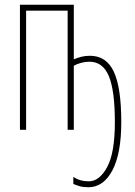

<svg xmlns="http://www.w3.org/2000/svg" viewBox="-20 -547 570 809"><path d="M352 242Q331 242 315.5 237.5Q300 233 289 228V198Q316 217 354 217Q399 217 431.5 157Q464 97 464 -32Q464 -166 438.5 -226.5Q413 -287 357 -287Q339 -287 321 -282Q303 -277 291 -270V0H265V-502H90V0H64V-527H291V-297Q304 -303 321.5 -307.5Q339 -312 359 -312Q428 -312 459.5 -245Q491 -178 491 -32Q491 100 453.5 171Q416 242 352 242Z"/></svg>

Font: Noto Sans Mono Condensed Thin
Style: Regular
Weight: 100
Width: 3
Designer: Monotype Design Team
Foundry: Monotype Imaging Inc.
Version: Version 2.014; ttfautohint (v1.8.4.7-5d5b)